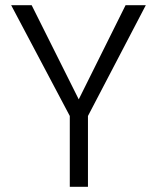

<svg xmlns="http://www.w3.org/2000/svg" viewBox="-20 -720 605 740"><path d="M249 0V-273L23 -700H102L297 -310H270L464 -700H542L319 -273V0Z"/></svg>

Font: DM Sans 18pt Light
Style: Regular
Weight: 300
Designer: Colophon Foundry, Jonny Pinhorn
Foundry: Colophon Foundry
Version: Version 4.004;gftools[0.9.30]